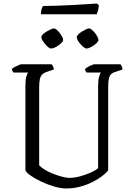

<svg xmlns="http://www.w3.org/2000/svg" viewBox="-20 -1068 754 1088"><path d="M355 0Q324 0 285.5 -11.5Q247 -23 211.5 -40Q176 -57 151.5 -74.5Q127 -92 124 -104V-582Q124 -617 129.5 -635Q135 -653 140 -657H57Q54 -660 51 -664.5Q48 -669 47 -677Q52 -682 63 -688Q74 -694 85.5 -699Q97 -704 102 -704H272Q276 -700 280 -693Q284 -686 285 -674L246 -661Q228 -655 218.5 -645Q209 -635 205.5 -618Q202 -601 202 -574V-131Q213 -119 234.5 -106Q256 -93 282 -83Q308 -73 332.5 -66.5Q357 -60 374 -60Q401 -60 434.5 -69Q468 -78 496 -91Q524 -104 536 -115V-582Q536 -613 541.5 -632.5Q547 -652 552 -657H471Q468 -661 465 -665.5Q462 -670 462 -677Q467 -682 478 -688.5Q489 -695 500.5 -699.5Q512 -704 516 -704H663Q666 -700 670 -692Q674 -684 674 -674L635 -661Q617 -656 608 -646Q599 -636 596 -618Q593 -600 593 -570V-102Q581 -87 558 -69.5Q535 -52 503 -36Q471 -20 433.5 -10Q396 0 355 0ZM470 -793Q463 -793 454 -800.5Q445 -808 435.5 -818.5Q426 -829 420.5 -839.5Q415 -850 415 -857Q415 -864 423 -872.5Q431 -881 443 -888.5Q455 -896 466.5 -901.5Q478 -907 485 -907Q492 -907 501 -899Q510 -891 518.5 -880.5Q527 -870 532.5 -859Q538 -848 538 -841Q538 -835 530.5 -827Q523 -819 511.5 -811Q500 -803 489 -798Q478 -793 470 -793ZM269 -793Q263 -793 254 -800Q245 -807 236 -818Q227 -829 220.5 -839.5Q214 -850 214 -857Q214 -864 222 -872.5Q230 -881 242.5 -888.5Q255 -896 267 -901.5Q279 -907 285 -907Q292 -907 301 -899.5Q310 -892 318.5 -881Q327 -870 332.5 -859Q338 -848 338 -841Q338 -835 330.5 -827Q323 -819 312 -811Q301 -803 289 -798Q277 -793 269 -793ZM212 -987Q212 -1006 216 -1018Q220 -1030 224 -1034Q255 -1034 299.5 -1035.5Q344 -1037 390 -1039.5Q436 -1042 474 -1044.5Q512 -1047 529 -1048L540 -1039Q539 -1021 535 -1007.5Q531 -994 528 -987Z"/></svg>

Font: Texturina 12pt ExtraLight
Style: Regular
Weight: 250
Designer: Guillermo Torres Carreño
Foundry: Omnibus-Type
Version: Version 1.002